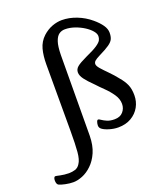

<svg xmlns="http://www.w3.org/2000/svg" viewBox="-290 -870 1045 1228"><g transform="rotate(-20 233.0 -256.0)"><path d="M-5 244Q-31 244 -59 238Q-87 232 -100 226Q-108 222 -111 213Q-114 204 -114 193Q-114 182 -110.5 175Q-107 168 -102 168Q-96 168 -70 174Q-44 180 -9 180Q9 180 29.5 174Q50 168 63 147Q80 123 84.5 71.5Q89 20 89 -72V-523Q89 -582 101 -626.5Q113 -671 147 -703Q178 -731 212 -743.5Q246 -756 278 -756Q328 -756 379 -736Q430 -716 471 -681Q502 -655 520.5 -628.5Q539 -602 539 -576Q539 -551 531.5 -534Q524 -517 500.5 -500.5Q477 -484 428 -460Q404 -448 394 -439Q384 -430 384 -418Q384 -405 402 -384.5Q420 -364 447 -337Q474 -310 499 -278Q525 -248 538 -218.5Q551 -189 551 -146Q551 -103 531 -67Q511 -31 473.5 -9Q436 13 385 13Q356 13 325.5 4Q295 -5 279 -17Q265 -27 265 -43Q265 -55 269 -67Q273 -79 280 -79Q285 -79 297 -70.5Q309 -62 329.5 -53Q350 -44 380 -44Q418 -44 438 -67Q458 -90 458 -121Q458 -155 436 -187Q414 -219 385.5 -246.5Q357 -274 338 -295Q299 -333 280 -358.5Q261 -384 261 -406Q261 -428 279.5 -443.5Q298 -459 345 -481Q401 -506 426 -523Q451 -540 457.5 -553Q464 -566 464 -580Q464 -597 447.5 -616.5Q431 -636 403.5 -653.5Q376 -671 343 -682.5Q310 -694 277 -694Q254 -694 236.5 -681.5Q219 -669 208.5 -638Q198 -607 197 -549L194 0Q193 66 172.5 112.5Q152 159 121 188Q91 217 57 230.5Q23 244 -5 244Z"/></g></svg>

Font: BriemHand
Style: Regular
Weight: 400
Designer: Gunnlaugur SE Briem, Eben Sorkin
Foundry: Sorkin Type
Version: Version 1.001; ttfautohint (v1.8.4.7-5d5b)